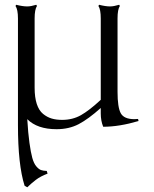

<svg xmlns="http://www.w3.org/2000/svg" viewBox="-20 -521 645 804"><path d="M175.8 194.8 179.2 206.1Q149.4 217.3 130.1 232.2Q110.8 247.1 94.2 263.2L83 256.8Q55.2 169.4 55.2 2.9V-443.8Q55.2 -481.4 44.9 -496.1L47.9 -501Q74.7 -494.1 94.2 -494.1Q109.4 -494.1 131.8 -501L134.8 -496.1Q125 -481.4 125 -443.8V-153.8Q125 -113.3 134 -85.7Q143.1 -58.1 160.2 -44.2Q177.2 -30.3 196.3 -24.7Q215.3 -19 240.2 -19Q284.2 -19 319.1 -38.8Q354 -58.6 401.9 -103V-443.8Q401.9 -481.4 392.1 -496.1L395 -501Q421.9 -494.1 440.9 -494.1Q456.1 -494.1 479 -501L481.9 -496.1Q472.2 -481.4 472.2 -443.8V-136.2Q472.2 -71.3 485.8 -46.6Q499.5 -22 543 -22Q545.4 -22 550.5 -22.5Q555.7 -22.9 558.1 -22.9L560.1 -14.2Q479.5 9.8 412.1 9.8Q401.9 -15.6 401.9 -45.9V-68.8Q350.1 -22.5 309.6 -1.2Q269 20 216.8 20Q136.2 20 94.2 -22Q97.7 37.1 103.3 77.1Q108.9 117.2 115.2 140.1Q121.6 163.1 131.8 175.3Q142.1 187.5 151.4 190.9Q160.6 194.3 175.8 194.8Z"/></svg>

Font: Junge
Style: Regular
Weight: 400
Designer: Alexei Vanyashin
Foundry: Cyreal (www.cyreal.org)
Version: Version 1.002